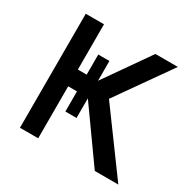

<svg xmlns="http://www.w3.org/2000/svg" viewBox="-154 -861 1029 1021"><g transform="rotate(30 360.5 -350.0)"><path d="M91 0V-700H203V-422H257V-545.5H325.5V-424L518.5 -700H656.5L424 -370L695 0H550.5L325.5 -316V-195.5H257V-319H203V0Z"/></g></svg>

Font: Geologica
Style: Regular
Weight: 400
Designer: Sindre Bremnes, Frode Helland
Foundry: Monokrom Skriftforlag AS
Version: Version 1.010; ttfautohint (v1.8.4.7-5d5b);gftools[0.9.28]